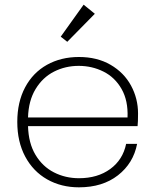

<svg xmlns="http://www.w3.org/2000/svg" viewBox="-20 -794 665 822"><path d="M571 -308Q571 -272 569 -254H100Q102 -181 132 -131Q162 -81 211 -56Q260 -31 318 -31Q398 -31 452 -70.5Q506 -110 520 -178H567Q551 -95 485 -43.5Q419 8 318 8Q242 8 182 -26Q122 -60 88 -123.5Q54 -187 54 -272Q54 -357 87.5 -420Q121 -483 181 -516.5Q241 -550 318 -550Q396 -550 453.5 -516.5Q511 -483 541 -427.5Q571 -372 571 -308ZM526 -291Q529 -363 500.5 -413Q472 -463 423 -487.5Q374 -512 317 -512Q260 -512 211.5 -487.5Q163 -463 132.5 -413Q102 -363 100 -291ZM240 -637 338 -774 386 -735 268 -615Z"/></svg>

Font: Fz Poppins ExtLt
Style: Regular
Weight: 200
Designer: Ninad Kale (Devanagari), Jonny Pinhorn (Latin)
Foundry: Indian Type Foundry
Version: Vit hóa bi Vntype.Com & FontZin.Com